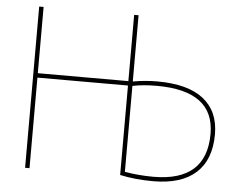

<svg xmlns="http://www.w3.org/2000/svg" viewBox="-52 -793 1086 866"><g transform="rotate(5 491.0 -360.0)"><path d="M521 -410H111V0H91V-730H111V-430H521V-730H541V-430Q596 -440 651 -440Q790 -440 860.5 -384.5Q931 -329 931 -225Q931 -110 865 -50Q799 10 671 10Q590 10 521 -5ZM541 -410V-21Q604 -10 671 -10Q911 -10 911 -225Q911 -420 651 -420Q588 -420 541 -410Z"/></g></svg>

Font: M PLUS 1p Thin
Style: Regular
Weight: 250
Version: Version 1.062